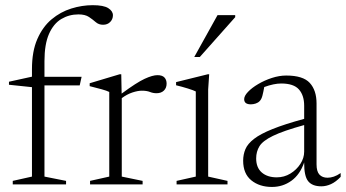

<svg xmlns="http://www.w3.org/2000/svg" viewBox="-20 -730 1368 760"><path d="M156 -31 241.5 -14V0H30.5V-14L106.5 -31V-385L15.5 -394.5V-406.5L106.5 -426.5V-456Q106.5 -527 127.8 -575.5Q149 -624 184.2 -653.5Q219.5 -683 262 -696.2Q304.5 -709.5 347 -709.5Q390 -709.5 408.5 -697.8Q427 -686 427 -669.5Q427 -654 416.2 -643Q405.5 -632 388 -632Q371 -632 359.2 -642.2Q347.5 -652.5 332.2 -662.8Q317 -673 290.5 -673Q253.5 -673 222.8 -654.8Q192 -636.5 174 -595.8Q156 -555 156 -488V-426H303L295.5 -392H156Z M603 -432.5Q622.5 -432.5 631 -423.2Q639.5 -414 639.5 -399Q639.5 -382 628.8 -371.5Q618 -361 599.5 -361Q586 -361 573.5 -366Q561 -371 541.5 -371Q525.5 -371 504.2 -364Q483 -357 462 -341.5V-31L544.5 -14V0H336.5V-14L412.5 -31V-366Q403 -371 382.8 -376.5Q362.5 -382 335 -389V-400.5L453.5 -436H460L461.5 -359.5Q521 -403.5 552.5 -418Q584 -432.5 603 -432.5Z M808 -436 804 -376V-31L880.5 -14V0H679V-14L755 -31V-368Q746.5 -372.5 723.2 -379.8Q700 -387 677 -392.5V-405L802.5 -436ZM749 -504.5 841 -670H911V-662L771 -504.5Z M1252 7.5Q1216 7.5 1199.8 -12.8Q1183.5 -33 1184 -87Q1167.5 -39 1133.5 -14.5Q1099.5 10 1056.5 10Q1007 10 974.8 -16.2Q942.5 -42.5 942.5 -94Q942.5 -118.5 951.5 -139.8Q960.5 -161 985.8 -180.5Q1011 -200 1058.8 -219.2Q1106.5 -238.5 1184 -259.5V-311.5Q1184 -352.5 1163.2 -376Q1142.5 -399.5 1093 -399.5Q1064.5 -399.5 1026 -385.5Q1022.5 -366 1018.8 -351.5Q1015 -337 1008 -330Q1002 -323.5 992.2 -320.2Q982.5 -317 973 -317Q946.5 -317 946.5 -337.5Q946.5 -350.5 961.8 -366.5Q977 -382.5 1002 -397.2Q1027 -412 1056.2 -421.5Q1085.5 -431 1113 -431Q1179.5 -431 1206.2 -401.8Q1233 -372.5 1233 -320.5V-79.5Q1233 -51 1244.5 -38.8Q1256 -26.5 1276.5 -26.5Q1288.5 -26.5 1301.2 -30.8Q1314 -35 1328.5 -45V-30Q1309.5 -10 1290.2 -1.2Q1271 7.5 1252 7.5ZM994 -103Q994 -66.5 1016.2 -47.2Q1038.5 -28 1075.5 -28Q1105 -28 1129.5 -43Q1154 -58 1169 -81.2Q1184 -104.5 1184 -129.5V-235Q1101 -212 1060.5 -192.2Q1020 -172.5 1007 -151.2Q994 -130 994 -103Z"/></svg>

Font: Newsreader Text Light
Style: Regular
Weight: 300
Designer: Hugues Gentile
Foundry: Production Type
Version: Version 1.002